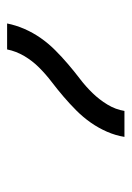

<svg xmlns="http://www.w3.org/2000/svg" viewBox="65 -877 370 540"><g transform="rotate(-90 250.0 -607.0)"><path d="M135 -442Q139 -467 149.5 -491Q160 -515 175 -536.5Q190 -558 209 -577Q228 -596 248.5 -613.5Q269 -631 290 -647Q311 -663 330 -682Q349 -701 362.5 -724Q376 -747 381 -772H454Q449 -747 438.5 -723Q428 -699 413 -677.5Q398 -656 379 -637Q360 -618 339.5 -600.5Q319 -583 298 -567Q277 -551 258.5 -532Q240 -513 226 -490Q212 -467 208 -442Z"/></g></svg>

Font: Iosevka Term Curly Oblique
Style: Regular
Weight: 400
Italic angle: -9°
Designer: Belleve Invis
Foundry: Belleve Invis
Version: Version 32.3.0